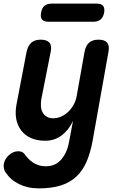

<svg xmlns="http://www.w3.org/2000/svg" viewBox="-56 -779 676 1060"><path d="M326 0 347 -111Q322 -59 283 -30.5Q244 -2 194 -2Q148 -2 114.5 -17Q81 -32 60.5 -59.5Q40 -87 33.5 -123Q27 -159 35 -202L91 -494Q99 -527 117 -543.5Q135 -560 169 -560Q203 -560 217 -543.5Q231 -527 224 -494L172 -231Q169 -212 170 -193Q171 -174 179 -159Q187 -144 201.5 -135Q216 -126 238 -126Q262 -126 284 -136.5Q306 -147 323 -164Q340 -181 351.5 -202.5Q363 -224 367 -247L411 -494Q417 -527 436 -543.5Q455 -560 488 -560Q522 -560 535.5 -543.5Q549 -527 543 -494L455 0Q443 65 422 113.5Q401 162 366.5 195Q332 228 281 244.5Q230 261 158 261Q127 261 100 255Q73 249 49.5 237.5Q26 226 7.5 210Q-11 194 -25 173Q-32 163 -34.5 150.5Q-37 138 -35 126Q-33 113 -25.5 100.5Q-18 88 -7.5 78Q3 68 16.5 62Q30 56 44 56Q55 56 64 59.5Q73 63 79 71Q88 84 99.5 96Q111 108 125 117.5Q139 127 157 133Q175 139 197 139Q221 139 241.5 131Q262 123 278.5 105.5Q295 88 307.5 62Q320 36 326 0ZM211 -659Q186 -659 176 -671.5Q166 -684 171 -709Q175 -735 189.5 -747Q204 -759 229 -759H478Q503 -759 513 -747Q523 -735 519 -709Q514 -684 499.5 -671.5Q485 -659 460 -659Z"/></svg>

Font: Maple Mono
Style: Bold Italic
Weight: 700
Italic angle: -10°
Monospace: yes
Designer: subframe7536
Version: Version 7.000